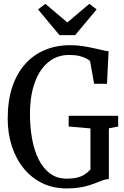

<svg xmlns="http://www.w3.org/2000/svg" viewBox="-20 -992 660 1022"><path d="M334 11Q263 11 205.2 -17Q147.5 -45 106.2 -95.8Q65 -146.5 43 -214.2Q21 -282 21 -361Q21 -456 45.2 -528.8Q69.5 -601.5 113.8 -651Q158 -700.5 219 -726Q280 -751.5 354 -751.5Q387.5 -751.5 418.8 -746.8Q450 -742 477 -736Q504 -730 524.8 -725Q545.5 -720 558 -719.5L549.5 -546H481L459.5 -667Q453.5 -673 439.8 -680.5Q426 -688 403.5 -693.8Q381 -699.5 347 -699.5Q285 -699.5 238.5 -662.2Q192 -625 165.8 -554.5Q139.5 -484 139.5 -383Q139.5 -316 150.5 -254.5Q161.5 -193 185 -145Q208.5 -97 245.8 -69Q283 -41 336 -41Q368 -41 391 -46.8Q414 -52.5 431 -63.5Q448 -74.5 461.5 -90V-308.5L345.5 -318.5V-375.5H609V-318.5L559.5 -309V-39Q545 -38.5 529.8 -33.2Q514.5 -28 496.2 -20.5Q478 -13 455.2 -5.8Q432.5 1.5 402.8 6.2Q373 11 334 11ZM296.5 -805 182.5 -942 221.5 -971.5 338.5 -872.5 455.5 -971.5 494.5 -942 380 -805Z"/></svg>

Font: Merriweather 24pt SemiCondensed
Style: Regular
Weight: 400
Width: 4
Designer: Eben Sorkin
Foundry: Eben Sorkin
Version: Version 2.100